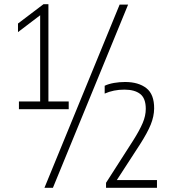

<svg xmlns="http://www.w3.org/2000/svg" viewBox="-20 -830 826 918"><path d="M70.5 -308V-345H172V-757L66 -676.5V-717.5L188 -810H211.5V-345H308.5V-308ZM192.5 68 552 -808H592.5L233 68ZM487 68V44L616.5 -158Q647.5 -207 662.2 -241.8Q677 -276.5 677 -309.5Q677 -360 650.2 -380.8Q623.5 -401.5 574.5 -401.5Q523 -401.5 480.5 -382.5V-420Q499.5 -429 525.2 -433.5Q551 -438 578 -438Q642 -438 679.8 -408.5Q717.5 -379 717 -311Q716.5 -273.5 700.8 -234.5Q685 -195.5 649.5 -140L538.5 31H730.5V68Z"/></svg>

Font: Encode Sans Cnd XLt
Style: Regular
Weight: 200
Width: 3
Designer: Multiple Designers
Foundry: Impallari Type
Version: Version 3.002; ttfautohint (v1.8.3) -l 8 -r 50 -G 200 -x 14 